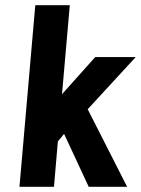

<svg xmlns="http://www.w3.org/2000/svg" viewBox="-20 -720 543 740"><path d="M322 0 227 -204 203 -175 188 0H55L116 -700H249L219 -357L347 -500H503L318 -299L470 0Z"/></svg>

Font: Share
Style: Bold Italic
Weight: 700
Designer: Ralph du Carrois
Version: Version 1.002